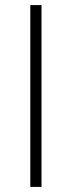

<svg xmlns="http://www.w3.org/2000/svg" viewBox="-20 -734 292 754"><path d="M99 0H143V-714H99Z"/></svg>

Font: Kathrein 35 Thin
Style: Regular
Weight: 250
Designer: Lazydogs Typefoundry, based on Open Sans by Ascender Corporation
Foundry: Lazydogs Typefoundry
Version: Version 1.003;PS 001.003;hotconv 1.0.88;makeotf.lib2.5.64775